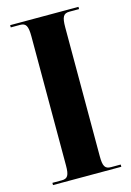

<svg xmlns="http://www.w3.org/2000/svg" viewBox="-111 -771 566 828"><g transform="rotate(-15 172.0 -357.0)"><path d="M20 0H325V-10H282C255 -10 247 -23 247 -68V-643C247 -690 255 -704 282 -704H325V-714H20V-704H62C88 -704 96 -690 96 -643V-67C96 -23 88 -10 62 -10H20Z"/></g></svg>

Font: Noto Serif Display Condensed Extra
Style: Regular
Weight: 800
Width: 3
Designer: Monotype Design Team
Foundry: Monotype Imaging Inc.
Version: Version 1.900